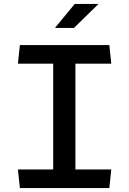

<svg xmlns="http://www.w3.org/2000/svg" viewBox="-20 -960 660 980"><path d="M81.5 0H538L548 -95H365V-635H548L538 -730H81.5L71.5 -635H251.5V-95H71.5ZM260.5 -817.5 361.5 -940H483L357.5 -817.5Z"/></svg>

Font: Monaspace Argon Medium
Style: Regular
Weight: 500
Designer: Riley Cran & the Lettermatic Team
Foundry: Lettermatic
Version: Version 1.000 (Monaspace Argon)